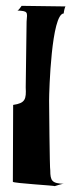

<svg xmlns="http://www.w3.org/2000/svg" viewBox="-20 -633 262 657"><path d="M24 -11C24 -6 170 2 167 4C167 4 197 -6 200 -4C158 -5 152 -14 152 -50C150 -52 148 -282 148 -288C148 -324 156 -585 198 -587C198 -592 202 -609 204 -611L54 -613C52 -611 44 -597 39 -597C76 -595 74 -593 71 -559L68 -334C70 -294 67 -280 25 -274Z"/></svg>

Font: Zinc
Style: Regular
Weight: 400
Version: Version 1